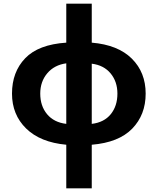

<svg xmlns="http://www.w3.org/2000/svg" viewBox="-20 -780 854 1040"><path d="M477 -760V-549Q619 -537 694 -462.5Q769 -388 769 -273Q769 -158 696 -83Q623 -8 477 4V240H339V4Q198 -9 121.5 -84Q45 -159 45 -273Q45 -390 116.5 -464.5Q188 -539 339 -549V-760ZM339 -437Q274 -428 236 -383Q198 -338 198 -273Q198 -206 235 -161.5Q272 -117 339 -109ZM477 -435V-109Q544 -117 580 -161.5Q616 -206 616 -273Q616 -338 579 -382.5Q542 -427 477 -435Z"/></svg>

Font: Noto IKEA Simplified Chinese
Style: Bold
Weight: 700
Designer: Monotype Design Team
Foundry: Monotype Imaging Inc.
Version: Version 1.100